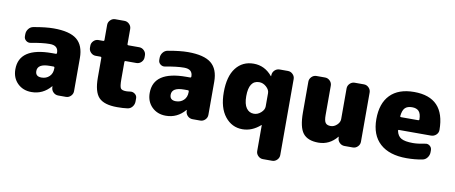

<svg xmlns="http://www.w3.org/2000/svg" viewBox="-75 -1014 3696 1558"><g transform="rotate(10 1773.0 -235.0)"><path d="M348 -210V-216Q348 -225 339 -225H308Q208 -225 208 -165Q208 -120 258 -120Q297 -120 322.5 -144.5Q348 -169 348 -210ZM288 -530Q420 -530 479 -482Q538 -434 538 -330V-57Q538 -34 521 -17Q504 0 481 0H418Q394 0 377 -16.5Q360 -33 359 -57V-65Q359 -66 358 -66Q357 -66 356 -65Q292 10 198 10Q128 10 83 -34.5Q38 -79 38 -150Q38 -330 308 -330H339Q348 -330 348 -339V-340Q348 -400 278 -400Q218 -400 123 -382Q102 -378 85 -391.5Q68 -405 68 -427V-443Q68 -468 83.5 -488Q99 -508 123 -512Q222 -530 288 -530Z M997 -500Q1020 -500 1037 -483Q1054 -466 1054 -443V-427Q1054 -404 1037 -387Q1020 -370 997 -370H908Q899 -370 899 -361V-220Q899 -160 909 -145Q919 -130 954 -130Q968 -130 988 -133Q1009 -136 1026.5 -122.5Q1044 -109 1044 -88V-62Q1044 -37 1028.5 -17.5Q1013 2 989 5Q954 10 904 10Q797 10 753 -36Q709 -82 709 -200V-361Q709 -370 700 -370H661Q638 -370 621 -387Q604 -404 604 -427V-443Q604 -466 621 -483Q638 -500 661 -500H700Q709 -500 709 -509V-633Q709 -656 726 -673Q743 -690 766 -690H842Q865 -690 882 -673Q899 -656 899 -633V-509Q899 -500 908 -500Z M1455 -210V-216Q1455 -225 1446 -225H1415Q1315 -225 1315 -165Q1315 -120 1365 -120Q1404 -120 1429.5 -144.5Q1455 -169 1455 -210ZM1395 -530Q1527 -530 1586 -482Q1645 -434 1645 -330V-57Q1645 -34 1628 -17Q1611 0 1588 0H1525Q1501 0 1484 -16.5Q1467 -33 1466 -57V-65Q1466 -66 1465 -66Q1464 -66 1463 -65Q1399 10 1305 10Q1235 10 1190 -34.5Q1145 -79 1145 -150Q1145 -330 1415 -330H1446Q1455 -330 1455 -339V-340Q1455 -400 1385 -400Q1325 -400 1230 -382Q1209 -378 1192 -391.5Q1175 -405 1175 -427V-443Q1175 -468 1190.5 -488Q1206 -508 1230 -512Q1329 -530 1395 -530Z M2091 -205V-315Q2091 -342 2064.5 -366Q2038 -390 2006 -390Q1921 -390 1921 -260Q1921 -195 1944 -162.5Q1967 -130 2006 -130Q2038 -130 2064.5 -154Q2091 -178 2091 -205ZM2219 -520Q2242 -520 2259 -503Q2276 -486 2276 -463V163Q2276 186 2259 203Q2242 220 2219 220H2143Q2120 220 2103 203Q2086 186 2086 163V-50Q2086 -51 2085 -51Q2084 -51 2083 -50Q2015 10 1936 10Q1849 10 1792.5 -61Q1736 -132 1736 -260Q1736 -391 1790 -460.5Q1844 -530 1936 -530Q2027 -530 2089 -455Q2090 -454 2091 -454Q2092 -454 2092 -455V-463Q2093 -487 2110 -503.5Q2127 -520 2151 -520Z M2845 -520Q2868 -520 2885 -503Q2902 -486 2902 -463V-57Q2902 -34 2885 -17Q2868 0 2845 0H2777Q2753 0 2736 -16.5Q2719 -33 2718 -57V-65Q2718 -66 2717 -66Q2715 -66 2715 -65Q2653 10 2562 10Q2474 10 2435.5 -39Q2397 -88 2397 -210V-463Q2397 -486 2414 -503Q2431 -520 2454 -520H2525Q2548 -520 2565 -503Q2582 -486 2582 -463V-220Q2582 -174 2594.5 -157Q2607 -140 2637 -140Q2665 -140 2688.5 -162Q2712 -184 2712 -210V-463Q2712 -486 2729 -503Q2746 -520 2769 -520Z M3329 -310Q3338 -310 3338 -319Q3337 -365 3318.5 -385Q3300 -405 3263 -405Q3224 -405 3204.5 -385.5Q3185 -366 3180 -318Q3180 -310 3188 -310ZM3258 -530Q3512 -530 3513 -262Q3513 -238 3495 -221.5Q3477 -205 3452 -205H3190Q3181 -205 3183 -196Q3192 -154 3222.5 -137Q3253 -120 3318 -120Q3359 -120 3418 -132Q3439 -137 3456 -123.5Q3473 -110 3473 -88V-72Q3473 -47 3457.5 -26.5Q3442 -6 3418 -2Q3357 10 3288 10Q3146 10 3069.5 -59.5Q2993 -129 2993 -260Q2993 -390 3061 -460Q3129 -530 3258 -530Z"/></g></svg>

Font: Rounded Mplus 1c Black
Style: Regular
Weight: 900
Version: Version 1.059.20150529